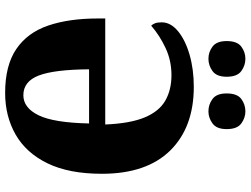

<svg xmlns="http://www.w3.org/2000/svg" viewBox="-134 -832 976 748"><g transform="rotate(90 354.0 -458.0)"><path d="M342 10Q235 10 171 -33.5Q107 -77 79.5 -158Q52 -239 52 -351V-380H465Q461 -477 437.5 -533.5Q414 -590 372 -614Q330 -638 273 -638Q216 -638 167 -615Q118 -592 80 -559Q74 -565 70.5 -574.5Q67 -584 67 -600Q67 -635 101.5 -663.5Q136 -692 193 -708.5Q250 -725 318 -725Q476 -725 566.5 -633Q657 -541 657 -367Q657 -239 616.5 -155.5Q576 -72 504.5 -31Q433 10 342 10ZM351 -61Q400 -61 429 -120Q458 -179 461 -317H250Q251 -182 274 -121.5Q297 -61 351 -61ZM414 -782Q387 -782 365.5 -798Q344 -814 344 -853Q344 -894 365.5 -910Q387 -926 414 -926Q439 -926 461 -910Q483 -894 483 -853Q483 -814 461 -798Q439 -782 414 -782ZM209 -782Q183 -782 161.5 -798Q140 -814 140 -853Q140 -894 161.5 -910Q183 -926 209 -926Q235 -926 257 -910Q279 -894 279 -853Q279 -814 257 -798Q235 -782 209 -782Z"/></g></svg>

Font: Noto Serif SemiCondensed Black
Style: Regular
Weight: 900
Width: 4
Designer: Monotype Design Team
Foundry: Monotype Imaging Inc.
Version: Version 2.014; ttfautohint (v1.8.4.7-5d5b)